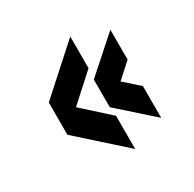

<svg xmlns="http://www.w3.org/2000/svg" viewBox="-132 -761 864 856"><g transform="rotate(-30 300.0 -332.5)"><path d="M330 -43 100 -249V-415L330 -622V-459L138 -285V-387L330 -214ZM500 -105 325 -261V-403L500 -559V-405L370 -288V-384L500 -269Z"/></g></svg>

Font: Martian Mono Condensed SemiBold
Style: Regular
Weight: 600
Width: 3
Designer: Roman Shamin
Foundry: Evil Martians
Version: Version 1.000